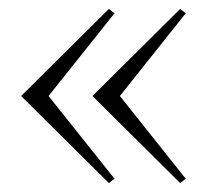

<svg xmlns="http://www.w3.org/2000/svg" viewBox="-20 -425 485 434"><path d="M226.1 -11.2 27.8 -208 226.1 -404.8 238.8 -395 89.8 -208 238.8 -21ZM189 -208 387.2 -404.8 399.9 -395 251 -208 399.9 -21 387.2 -11.2Z"/></svg>

Font: Halibut Exp Thin
Style: Regular
Weight: 250
Width: 7
Designer: Matteo Maggi
Foundry: Collletttivo
Version: Version 3.080 | FøM Fix